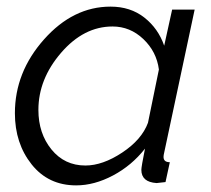

<svg xmlns="http://www.w3.org/2000/svg" viewBox="-20 -550 638 580"><path d="M25 -208Q25 -332 113 -431Q201 -530 314 -530Q374 -530 416 -497Q458 -464 476 -412L500 -521H568L476 -89Q474 -81 474 -76Q474 -60 493 -60L480 0Q476 0 466.5 1.5Q457 3 453 3Q407 0 407 -37Q407 -46 418 -101Q378 -50 321.5 -20Q265 10 210 10Q126 10 75.5 -53.5Q25 -117 25 -208ZM427 -179 460 -340Q453 -394 413 -432Q373 -470 320 -470Q233 -470 164.5 -390.5Q96 -311 96 -218Q96 -147 135.5 -98.5Q175 -50 238 -50Q290 -50 349 -89Q408 -128 427 -179Z"/></svg>

Font: Raleway-v4020
Style: Italic
Weight: 400
Italic angle: -12°
Designer: Matt McInerney, Pablo Impallari, Rodrigo Fuenzalida
Foundry: Matt McInerney, Pablo Impallari, Rodrigo Fuenzalida
Version: Version 4.020;PS 004.020;hotconv 1.0.88;makeotf.lib2.5.64775